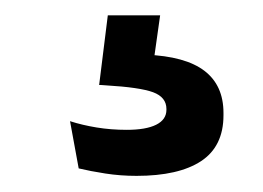

<svg xmlns="http://www.w3.org/2000/svg" viewBox="-20 -30 334 244"><path d="M183.5 -10.5 172.5 67.5 131.5 40Q140 39.5 148.5 39.2Q157 39 165.5 39.5Q215.5 41.5 239.8 60Q264 78.5 264 113.5V116.5Q264 156 235.5 174.8Q207 193.5 153.5 193.5Q133 193.5 113.8 190.5Q94.5 187.5 80 184L69 124Q84.5 129 102.8 132Q121 135 141 135Q165.5 135 178.5 128.5Q191.5 122 191.5 109.5V108.5Q191.5 93.5 174.5 87.2Q157.5 81 115 78.5Q110 78 108 78Q106 78 106 78L117 -10.5Z"/></svg>

Font: Anek Gujarati Medium
Style: Regular
Weight: 500
Designer: Mrunmayee Ghaisas (Gujarati), Yesha Goshar (Latin)
Foundry: Ek Type
Version: Version 1.003